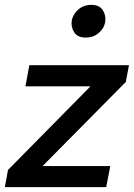

<svg xmlns="http://www.w3.org/2000/svg" viewBox="-32 -772 552 792"><path d="M-12 0 1 -71 366 -441 379 -416H73L89 -503H500L487 -434L112 -55L107 -87H423L406 0ZM321 -617Q288 -617 274 -639Q260 -661 264 -687Q267 -703 277.5 -718Q288 -733 305 -742.5Q322 -752 345 -752Q378 -752 392 -730Q406 -708 402 -683Q400 -666 389.5 -651.5Q379 -637 362.5 -627Q346 -617 321 -617Z"/></svg>

Font: REM
Style: Italic
Weight: 400
Italic angle: -11°
Designer: Octavio Pardo
Foundry: Ashler Design
Version: Version 1.005;gftools[0.9.28]